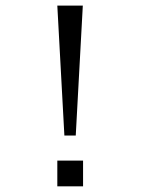

<svg xmlns="http://www.w3.org/2000/svg" viewBox="-20 -657 586 677"><path d="M272 -637.2 247.1 -179.2H207L182.1 -637.2ZM272.9 0H182.1V-90.8H272.9Z"/></svg>

Font: Anonymous Pro
Style: Regular
Weight: 400
Monospace: yes
Designer: Mark Simonson
Version: Version 1.003